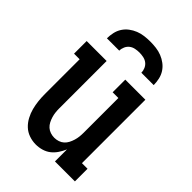

<svg xmlns="http://www.w3.org/2000/svg" viewBox="-223 -844 946 946"><g transform="rotate(45 250.0 -371.0)"><path d="M209 8Q185 8 162 0Q139 -8 122 -24Q105 -40 93.5 -61.5Q82 -83 76 -106Q70 -129 67.5 -152.5Q65 -176 65 -200V-442H26V-530H165V-200Q165 -186 166.5 -172.5Q168 -159 172 -145.5Q176 -132 182.5 -119.5Q189 -107 199 -98Q209 -89 222.5 -84.5Q236 -80 250 -80Q264 -80 277.5 -84.5Q291 -89 301 -98Q311 -107 317.5 -119.5Q324 -132 328 -145.5Q332 -159 333.5 -172.5Q335 -186 335 -200V-442H295V-530H435V-88H474V0H335V-84Q327 -65 315 -47Q303 -29 287 -16.5Q271 -4 250.5 2Q230 8 209 8ZM87 -610Q87 -630 91.5 -650.5Q96 -671 107 -688Q118 -705 134.5 -717.5Q151 -730 170 -737.5Q189 -745 209.5 -747.5Q230 -750 250 -750Q270 -750 290.5 -747.5Q311 -745 330 -737.5Q349 -730 365.5 -717.5Q382 -705 393 -688Q404 -671 408.5 -650.5Q413 -630 413 -610H327Q327 -624 321 -637.5Q315 -651 304 -659.5Q293 -668 278.5 -671Q264 -674 250 -674Q236 -674 221.5 -671Q207 -668 196 -659.5Q185 -651 179 -637.5Q173 -624 173 -610Z"/></g></svg>

Font: Iosevka Slab Semibold
Style: Regular
Weight: 600
Monospace: yes
Designer: Belleve Invis
Foundry: Belleve Invis
Version: Version 11.1.1; ttfautohint (v1.8.3)